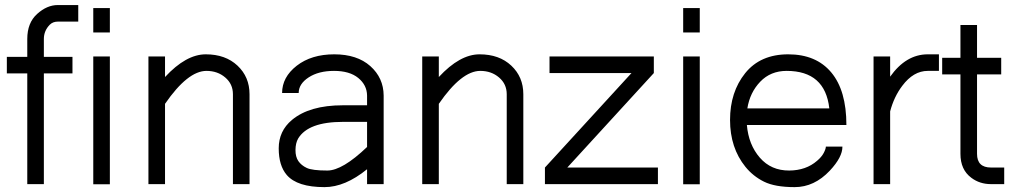

<svg xmlns="http://www.w3.org/2000/svg" viewBox="-20 -748 4108 780"><path d="M7.8 -517.1H90.8V-589.8Q90.8 -655.3 130.9 -691.4Q170.9 -727.5 214.8 -727.5H297.9V-660.2H214.8Q194.8 -660.2 182.1 -647.5Q158.2 -623 158.2 -589.8V-517.1H274.4V-449.7H158.2V0H90.8V-449.7H7.8Z M426.3 -518.6V0.5H358.9V-518.6ZM358.9 -616.2V-715.3H426.3V-616.2Z M650.4 -435.1Q735.8 -527.3 815.9 -527.3Q896 -527.3 944.8 -481.4Q993.7 -435.5 993.7 -365.2V0H926.3V-365.2Q926.3 -406.7 895 -433.3Q863.8 -460 818.8 -460Q742.7 -460 650.4 -326.2V0H583V-518.6H650.4Z M1471.2 -60.5Q1381.8 12.2 1298.3 12.2Q1187.5 12.2 1145 -37.1Q1112.3 -75.2 1112.3 -145.5Q1112.3 -215.8 1166 -260.7Q1237.3 -320.3 1373 -320.3H1471.2V-359.9Q1470.7 -402.3 1435.5 -431.2Q1400.4 -460 1336.9 -460Q1274.4 -460 1233.9 -433.6Q1193.4 -407.2 1193.4 -370.1H1126Q1126 -434.6 1185.5 -481Q1245.1 -527.3 1337.9 -527.3Q1430.7 -527.3 1484.4 -479.5Q1538.1 -431.6 1538.6 -359.9V0H1471.2ZM1471.2 -150.9V-252.9H1373Q1232.4 -252.9 1191.4 -185.5Q1180.7 -167 1180.4 -138.9Q1180.2 -110.8 1192.1 -93.5Q1204.1 -76.2 1226.3 -65.7Q1248.5 -55.2 1309.8 -55.2Q1371.1 -55.2 1471.2 -150.9Z M1762.7 -435.1Q1848.1 -527.3 1928.2 -527.3Q2008.3 -527.3 2057.1 -481.4Q2106 -435.5 2106 -365.2V0H2038.6V-365.2Q2038.6 -406.7 2007.3 -433.3Q1976.1 -460 1931.2 -460Q1855 -460 1762.7 -326.2V0H1695.3V-518.6H1762.7Z M2212.4 -518.6H2636.2V-451.2L2284.7 -67.4H2652.8V0H2193.8V-67.4L2545.4 -451.2H2212.4Z M2822.8 -518.6V0.5H2755.4V-518.6ZM2755.4 -616.2V-715.3H2822.8V-616.2Z M3014.2 -240.2Q3021 -160.2 3066.9 -107.4Q3112.8 -54.7 3186.5 -55.2Q3254.4 -55.7 3299.3 -94.7Q3317.9 -110.4 3326.4 -126.7Q3335 -143.1 3335 -152.3H3402.3Q3402.8 -109.9 3351.1 -54.7Q3288.1 12.2 3208.3 12.2Q3128.4 12.2 3083.7 -10Q3039.1 -32.2 3008.3 -70.3Q2945.8 -147.5 2945.8 -260.7Q2945.8 -374 3007.3 -450.7Q3068.8 -527.3 3182.1 -527.3Q3295.4 -527.3 3356.9 -453.9Q3418.5 -380.4 3418.5 -240.2ZM3349.1 -307.6Q3332 -460 3175.8 -460Q3110.4 -460 3068.4 -416Q3026.4 -372.1 3016.1 -307.6Z M3596.2 -436.5Q3660.6 -527.3 3749 -527.3H3794.4V-460H3749Q3690.9 -460 3645.5 -399.4Q3611.8 -355 3596.2 -295.4V0H3528.8V-518.6H3596.2Z M3949.2 -123Q3949.2 -67.4 4005.9 -67.4H4059.6V0H4005.9Q3960 0 3925.8 -25.9Q3881.8 -58.6 3881.8 -123V-445.8H3807.6V-513.2H3881.8V-646.5H3949.2V-513.2H4047.4V-445.8H3949.2Z"/></svg>

Font: AnjaliOldLipi
Style: Regular
Weight: 400
Designer: Kevin & Siji
Foundry: Core : Kevin & Siji
Modification : Hiran Venugopalan
Opentype mlm2 support: Rajeesh Nambiar
New Feature Table : Santhosh
Version: Version 7.1.0+20221109